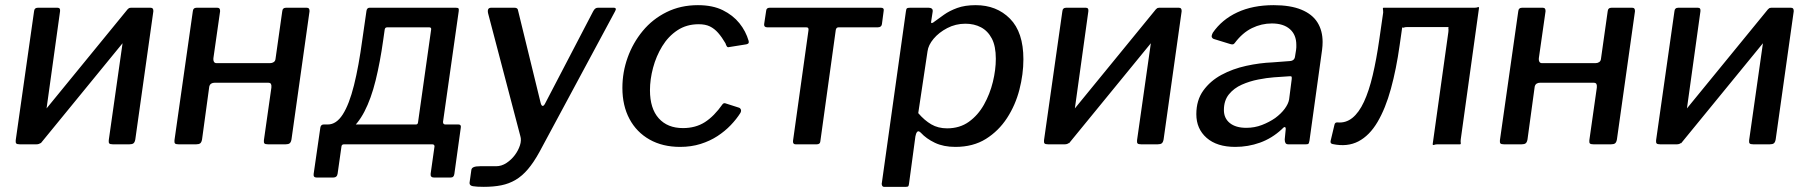

<svg xmlns="http://www.w3.org/2000/svg" viewBox="-20 -560 7021 745"><path d="M213 -516 144 -19Q141 0 121 0H57Q46 0 43 -3.5Q40 -7 41 -16L112 -515Q113 -530 127 -530H203Q215 -530 213 -516ZM575 -516 505 -19Q503 -8 498 -4Q493 0 482 0H418Q407 0 404 -3.5Q401 -7 402 -16L473 -515Q475 -530 488 -530H564Q576 -530 575 -516ZM476 -525 529 -482 138 -4 86 -48Z M673 0Q662 0 659 -3.5Q656 -7 657 -16L728 -515Q729 -530 743 -530H823Q835 -530 834 -516L808 -334Q807 -326 810 -320.5Q813 -315 820 -315H1028Q1036 -315 1042 -319Q1048 -323 1049 -331L1075 -515Q1076 -530 1090 -530H1170Q1182 -530 1181 -516L1111 -19Q1109 -8 1104 -4Q1099 0 1088 0H1020Q1009 0 1006 -3.5Q1003 -7 1004 -16L1033 -220Q1034 -229 1031.5 -234Q1029 -239 1020 -239H813Q805 -239 799.5 -235.5Q794 -232 792 -224L764 -19Q762 -8 757 -4Q752 0 741 0Z M1210 129Q1202 129 1199 125.5Q1196 122 1197 115L1223 -65Q1225 -77 1236 -77H1594Q1601 -77 1602 -85L1653 -446Q1654 -454 1645 -454H1483Q1474 -454 1473 -446L1402 -518Q1404 -530 1414 -530H1748Q1757 -530 1759 -527.5Q1761 -525 1760 -517L1699 -87Q1699 -77 1708 -77H1759Q1770 -77 1768 -65L1743 115Q1742 122 1738.5 125.5Q1735 129 1727 129H1665Q1649 129 1651 114L1666 8Q1666 0 1657 0H1315Q1306 0 1305 8L1290 114Q1288 129 1272 129ZM1252 -31V-77Q1285 -77 1310 -116Q1335 -155 1353.5 -229Q1372 -303 1386 -407L1402 -518H1483L1467 -405Q1455 -319 1437.5 -248Q1420 -177 1394 -127Q1368 -77 1333 -51.5Q1298 -26 1252 -31Z M1857 165Q1829 165 1815 162.5Q1801 160 1802 149L1809 99Q1810 92 1818 88.5Q1826 85 1843 85H1905Q1926 85 1945 72.5Q1964 60 1977.5 42Q1991 24 1997.5 4Q2004 -16 1999 -32L1874 -508Q1869 -530 1886 -530H1976Q1989 -530 1990 -520L2078 -160Q2081 -149 2086 -149Q2091 -149 2097 -162L2281 -515Q2285 -523 2289.5 -526.5Q2294 -530 2300 -530H2361Q2375 -530 2366 -515L2073 30Q2051 70 2028.5 96.5Q2006 123 1980.5 138Q1955 153 1925 159Q1895 165 1857 165Z M2688 -540Q2745 -540 2784.5 -520.5Q2824 -501 2849 -470Q2874 -439 2885 -401Q2886 -395 2884.5 -392.5Q2883 -390 2876 -388L2807 -377Q2803 -376 2800 -380.5Q2797 -385 2795 -392Q2781 -416 2766.5 -432.5Q2752 -449 2734.5 -457.5Q2717 -466 2691 -466Q2644 -466 2608.5 -442.5Q2573 -419 2549.5 -380.5Q2526 -342 2514 -297Q2502 -252 2502 -210Q2502 -139 2536 -101Q2570 -63 2630 -63Q2679 -63 2715 -86Q2751 -109 2784 -156Q2789 -162 2798 -158L2848 -142Q2852 -141 2854.5 -135.5Q2857 -130 2853 -122Q2838 -98 2815.5 -74.5Q2793 -51 2764 -32Q2735 -13 2698.5 -1.5Q2662 10 2619 10Q2551 10 2500.5 -18.5Q2450 -47 2422.5 -98.5Q2395 -150 2395 -219Q2395 -280 2415.5 -337Q2436 -394 2474 -440Q2512 -486 2566.5 -513Q2621 -540 2688 -540Z M3386 -454H3234Q3225 -454 3223 -444L3163 -11Q3162 0 3149 0H3067Q3056 0 3057 -13L3117 -442Q3118 -448 3116 -451Q3114 -454 3108 -454H2957Q2944 -454 2945 -466L2953 -519Q2954 -530 2967 -530H3398Q3411 -530 3409 -519L3402 -466Q3400 -454 3386 -454Z M3410 165Q3405 165 3402.5 159.5Q3400 154 3402 148L3495 -515Q3496 -525 3499 -527.5Q3502 -530 3512 -530H3583Q3591 -530 3595.5 -526.5Q3600 -523 3599 -515L3593 -476Q3592 -470 3596 -470.5Q3600 -471 3607 -477Q3622 -488 3643 -503Q3664 -518 3694 -529Q3724 -540 3766 -540Q3847 -540 3899 -487.5Q3951 -435 3951 -330Q3951 -272 3935.5 -212Q3920 -152 3887.5 -102Q3855 -52 3805.5 -21Q3756 10 3687 10Q3641 10 3607.5 -6Q3574 -22 3553 -45Q3544 -54 3539 -48.5Q3534 -43 3532 -31L3507 154Q3506 161 3504 163Q3502 165 3495 165H3410ZM3655 -62Q3704 -62 3739.5 -87.5Q3775 -113 3798 -154Q3821 -195 3832.5 -242Q3844 -289 3844 -332Q3844 -381 3828.5 -410.5Q3813 -440 3786.5 -454Q3760 -468 3726 -468Q3688 -468 3655.5 -451Q3623 -434 3602.5 -409.5Q3582 -385 3579 -361L3543 -121Q3567 -93 3593.5 -77.5Q3620 -62 3655 -62Z M4203 -516 4134 -19Q4131 0 4111 0H4047Q4036 0 4033 -3.5Q4030 -7 4031 -16L4102 -515Q4103 -530 4117 -530H4193Q4205 -530 4203 -516ZM4565 -516 4495 -19Q4493 -8 4488 -4Q4483 0 4472 0H4408Q4397 0 4394 -3.5Q4391 -7 4392 -16L4463 -515Q4465 -530 4478 -530H4554Q4566 -530 4565 -516ZM4466 -525 4519 -482 4128 -4 4076 -48Z M4953 -58Q4915 -23 4869 -6.5Q4823 10 4773 10Q4702 10 4662 -25Q4622 -60 4622 -117Q4622 -171 4649 -208.5Q4676 -246 4719.5 -269.5Q4763 -293 4815.5 -304.5Q4868 -316 4918 -318L4984 -323Q5003 -324 5005 -341L5009 -366Q5010 -371 5010 -376Q5010 -381 5010 -386Q5010 -425 4985 -447Q4960 -469 4915 -469Q4875 -469 4838 -451Q4801 -433 4771 -393Q4768 -389 4764.5 -388Q4761 -387 4754 -389L4689 -409Q4684 -411 4682 -416Q4680 -421 4686 -433Q4721 -484 4781 -512Q4841 -540 4922 -540Q4987 -540 5029.5 -522.5Q5072 -505 5092 -473Q5112 -441 5112 -397Q5112 -390 5111.5 -382.5Q5111 -375 5110 -367L5061 -14Q5059 -4 5057 -2Q5055 0 5046 0H4979Q4971 0 4968 -5Q4965 -10 4965 -19L4969 -60Q4968 -75 4953 -58ZM4992 -252Q4993 -260 4991.5 -262.5Q4990 -265 4982 -264L4923 -260Q4896 -258 4862.5 -251.5Q4829 -245 4798.5 -231.5Q4768 -218 4748.5 -194Q4729 -170 4729 -133Q4729 -101 4752 -82.5Q4775 -64 4816 -64Q4848 -64 4876.5 -75Q4905 -86 4928 -102Q4951 -119 4965 -138Q4979 -157 4982 -174Z M5151 -1Q5141 -3 5143 -13L5158 -76Q5160 -86 5170 -85Q5202 -82 5227.5 -102.5Q5253 -123 5272.5 -165Q5292 -207 5306.5 -268.5Q5321 -330 5332 -407L5347 -511Q5347 -520 5346 -525Q5345 -530 5349 -530H5701Q5710 -530 5714 -532Q5718 -534 5719 -530L5648 -19Q5647 -11 5648 -5.5Q5649 0 5645 0H5558Q5550 0 5545 2Q5540 4 5539 0L5600 -436Q5601 -445 5600 -450Q5599 -455 5603 -455H5440Q5432 -455 5427 -453Q5422 -451 5421 -455L5411 -385Q5398 -292 5377 -215.5Q5356 -139 5325 -86.5Q5294 -34 5251 -11.5Q5208 11 5151 -1Z M5816 0Q5805 0 5802 -3.5Q5799 -7 5800 -16L5871 -515Q5872 -530 5886 -530H5966Q5978 -530 5977 -516L5951 -334Q5950 -326 5953 -320.5Q5956 -315 5963 -315H6171Q6179 -315 6185 -319Q6191 -323 6192 -331L6218 -515Q6219 -530 6233 -530H6313Q6325 -530 6324 -516L6254 -19Q6252 -8 6247 -4Q6242 0 6231 0H6163Q6152 0 6149 -3.5Q6146 -7 6147 -16L6176 -220Q6177 -229 6174.5 -234Q6172 -239 6163 -239H5956Q5948 -239 5942.5 -235.5Q5937 -232 5935 -224L5907 -19Q5905 -8 5900 -4Q5895 0 5884 0Z M6578 -516 6509 -19Q6506 0 6486 0H6422Q6411 0 6408 -3.5Q6405 -7 6406 -16L6477 -515Q6478 -530 6492 -530H6568Q6580 -530 6578 -516ZM6940 -516 6870 -19Q6868 -8 6863 -4Q6858 0 6847 0H6783Q6772 0 6769 -3.5Q6766 -7 6767 -16L6838 -515Q6840 -530 6853 -530H6929Q6941 -530 6940 -516ZM6841 -525 6894 -482 6503 -4 6451 -48Z"/></svg>

Font: Libre Franklin Medium
Style: Italic
Weight: 500
Italic angle: -8°
Designer: Pablo Impallari, Rodrigo Fuenzalida, Nhung Nguyen
Foundry: Impallari Type
Version: Version 3.000